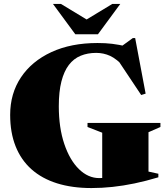

<svg xmlns="http://www.w3.org/2000/svg" viewBox="-20 -938 848 973"><path d="M732.5 -68.5 782.5 -57.5V-39.5Q719.5 -20.5 661.8 -8.5Q604 3.5 550.2 9.2Q496.5 15 443.5 15Q345.5 15 269 -9Q192.5 -33 139.5 -80.2Q86.5 -127.5 59 -196.8Q31.5 -266 31.5 -356Q31.5 -464 86.2 -546Q141 -628 240.5 -674Q340 -720 474 -720Q515.5 -720 548.2 -716Q581 -712 625.5 -702L573 -687L653 -745H665L718 -463.5L695.5 -456.5L562.5 -656L612.5 -595.5Q571.5 -639.5 538.2 -654.8Q505 -670 467.5 -670Q424 -670 388.8 -655.5Q353.5 -641 329 -609Q304.5 -577 291.2 -525.2Q278 -473.5 278 -399.5Q278 -290.5 305.8 -208.5Q333.5 -126.5 380 -81Q426.5 -35.5 483 -35.5Q498.5 -35.5 512.8 -37.8Q527 -40 540.8 -44.5Q554.5 -49 568 -56L498 -3.5V-265.5L423.5 -294.5V-315H793V-294.5L732.5 -268ZM446 -823H392L549 -918H589.5L476.5 -764.5H361.5L248.5 -918H289Z"/></svg>

Font: Newsreader 60pt ExtraBold
Style: Regular
Weight: 800
Designer: Hugues Gentile
Foundry: Production Type
Version: Version 1.003